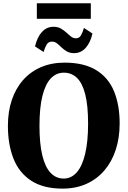

<svg xmlns="http://www.w3.org/2000/svg" viewBox="-20 -1133 774 1165"><path d="M362.5 11.5Q244.5 12 170.5 -35.8Q96.5 -83.5 62.2 -169.5Q28 -255.5 28 -369Q28 -456 51.8 -526.5Q75.5 -597 120.5 -647.8Q165.5 -698.5 229.2 -725.8Q293 -753 373.5 -753Q491 -752.5 564.5 -707Q638 -661.5 672 -578.8Q706 -496 706 -384Q706 -297 682.5 -224.8Q659 -152.5 614.2 -99.8Q569.5 -47 505.8 -18Q442 11 362.5 11.5ZM366.5 -49.5Q412.5 -49.5 445.8 -87.2Q479 -125 496.8 -199.8Q514.5 -274.5 514.5 -383.5Q514.5 -492.5 497.2 -560.5Q480 -628.5 447.2 -660.2Q414.5 -692 367.5 -692Q321 -692 288 -657Q255 -622 237.2 -550.2Q219.5 -478.5 219.5 -369.5Q219.5 -261 236.8 -190Q254 -119 287 -84.2Q320 -49.5 366.5 -49.5ZM429.5 -810.5Q403.5 -810.5 385.5 -821Q367.5 -831.5 353.5 -845.2Q339.5 -859 326 -869.8Q312.5 -880.5 295 -880.5Q273.5 -880.5 263 -862.5Q252.5 -844.5 244.5 -817.5L192.5 -851.5Q205.5 -907 234.2 -938.8Q263 -970.5 304.5 -970.5Q331 -970.5 349.2 -960Q367.5 -949.5 382 -936Q396.5 -922.5 410 -911.8Q423.5 -901 439.5 -900.5Q460.5 -900 471 -918.2Q481.5 -936.5 489.5 -963.5L541 -929.5Q528.5 -874.5 499.8 -842.5Q471 -810.5 429.5 -810.5ZM531 -1113V-1019H203.5V-1113Z"/></svg>

Font: Merriweather 36pt Black
Style: Regular
Weight: 900
Version: Version 2.100